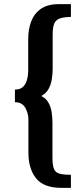

<svg xmlns="http://www.w3.org/2000/svg" viewBox="-20 -759 389 926"><path d="M276 147Q191 147 154 101Q117 55 117 -24V-183Q117 -212 102 -239Q87 -266 52 -266V-327Q78 -327 91.5 -340.5Q105 -354 110.5 -375Q116 -396 116 -416V-569Q116 -618 130.5 -656Q145 -694 177.5 -716.5Q210 -739 263 -739H322V-677Q288 -677 268.5 -670Q249 -663 241.5 -645Q234 -627 234 -593V-427Q234 -403 230 -377.5Q226 -352 214.5 -330.5Q203 -309 179 -296Q203 -284 214.5 -262.5Q226 -241 229.5 -215.5Q233 -190 233 -166V0Q233 37 240 55Q247 73 266.5 78.5Q286 84 322 84V147Z"/></svg>

Font: Rosario Light
Style: Bold
Weight: 700
Version: Version 1.101; ttfautohint (v1.8.1.43-b0c9)